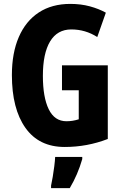

<svg xmlns="http://www.w3.org/2000/svg" viewBox="-20 -744 623 985"><path d="M298 -409H533V-31Q427 10 312 10Q180 10 110.5 -88Q41 -186 41 -359Q41 -472 76.5 -554Q112 -636 179 -680Q246 -724 341 -724Q395 -724 441 -711.5Q487 -699 523 -679L479 -554Q418 -593 346 -593Q274 -593 237 -531.5Q200 -470 200 -355Q200 -245 230 -183.5Q260 -122 321 -122Q353 -122 384 -132V-281H298ZM402 72Q379 152 338 221H242V208Q246 190 250.5 163.5Q255 137 258.5 109Q262 81 263 61H402Z"/></svg>

Font: Noto Sans Hebrew ExtraCondensed ExtraBold
Style: Regular
Weight: 800
Width: 2
Designer: Monotype Design Team
Foundry: Monotype Imaging Inc.
Version: Version 2.004; ttfautohint (v1.8.4.7-5d5b)